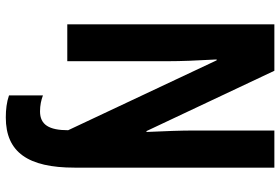

<svg xmlns="http://www.w3.org/2000/svg" viewBox="-172 -582 966 662"><g transform="rotate(90 311.0 -251.0)"><path d="M385 212C505 212 558 135 558 -25V-714H430V-435C430 -393 432 -339 435 -273H432L224 -714H64V0H191V-349C191 -390 189 -446 185 -515H188L429 -3C429 63 410 94 364 94C343 94 325 90 309 84V201C332 209 358 212 385 212Z"/></g></svg>

Font: Noto Sans Lao Looped ExtraCondensed
Style: Bold
Weight: 700
Width: 2
Designer: Mark Frömberg, Ben Mitchell
Foundry: The Fontpad Ltd
Version: Version 1.002